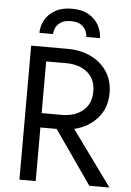

<svg xmlns="http://www.w3.org/2000/svg" viewBox="-60 -954 681 999"><g transform="rotate(5 280.0 -455.0)"><path d="M117 -770Q117 -805 134.5 -837Q152 -869 187.5 -889.5Q223 -910 275 -910Q328 -910 363 -889.5Q398 -869 415.5 -837Q433 -805 433 -770H362Q362 -783 355 -800.5Q348 -818 329 -831.5Q310 -845 275 -845Q240 -845 221 -831.5Q202 -818 195 -800.5Q188 -783 188 -770ZM80 -700H270Q338 -700 391.5 -674.5Q445 -649 476.5 -602Q508 -555 508 -490Q508 -411 461.5 -358.5Q415 -306 341 -288L550 0H445L250 -280H165V0H80ZM270 -625H165V-355H270Q338 -355 380.5 -390.5Q423 -426 423 -490Q423 -555 380.5 -590Q338 -625 270 -625Z"/></g></svg>

Font: Von Book
Style: Regular
Weight: 400
Version: Version 4.000; ttfautohint (v1.8.4.7-5d5b)